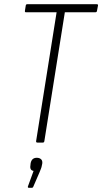

<svg xmlns="http://www.w3.org/2000/svg" viewBox="-20 -675 484 909"><path d="M157 0Q150 0 151 -7L248 -617H102Q97 -617 98 -624L102 -649Q103 -655 109 -655H438Q445 -655 444 -649L439 -623Q438 -617 432 -617H287L190 -7Q189 0 183 0ZM116 214Q111 214 112 208L139 134Q130 133 126 126.5Q122 120 124 108L125 98Q130 72 154 72Q167 72 174.5 79Q182 86 180 100L178 109Q177 116 174 123.5Q171 131 167 141L138 208Q136 214 131 214Z"/></svg>

Font: Sofia Sans Condensed ExtraLight
Style: Italic
Weight: 250
Italic angle: -9°
Version: Version 4.100